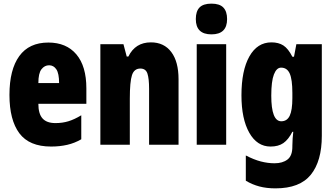

<svg xmlns="http://www.w3.org/2000/svg" viewBox="-20 -796 1840 1056"><path d="M246 -562Q345 -562 400 -497Q455 -432 455 -310V-225H191Q191 -170 214 -144.5Q237 -119 285 -119Q323 -119 356 -129Q389 -139 427 -162V-30Q391 -9 350 0.5Q309 10 261 10Q141 10 86.5 -63Q32 -136 32 -274Q32 -413 86 -487.5Q140 -562 246 -562ZM250 -437Q225 -437 208 -415Q191 -393 191 -339H305Q305 -392 290 -414.5Q275 -437 250 -437Z M810 -563Q882 -563 922 -510Q962 -457 962 -360V0H800V-308Q800 -363 791 -391Q782 -419 752 -419Q718 -419 706 -383Q694 -347 694 -253V0H532V-553H659L677 -485H686Q724 -563 810 -563Z M1143 -776Q1188 -776 1208.5 -754.5Q1229 -733 1229 -691Q1229 -607 1143 -607Q1057 -607 1057 -691Q1057 -734 1077.5 -755Q1098 -776 1143 -776ZM1224 -553V0H1062V-553Z M1473 -563Q1512 -563 1538.5 -546Q1565 -529 1588 -484H1597L1610 -553H1750V-49Q1750 90 1689.5 165Q1629 240 1495 240Q1446 240 1406.5 229.5Q1367 219 1332 198V59Q1376 82 1414.5 92Q1453 102 1490 102Q1534 102 1561 81.5Q1588 61 1588 11V5Q1588 -12 1589.5 -34Q1591 -56 1593 -71H1588Q1566 -28 1538.5 -9Q1511 10 1468 10Q1394 10 1351 -66Q1308 -142 1308 -272Q1308 -408 1351.5 -485.5Q1395 -563 1473 -563ZM1526 -424Q1501 -424 1486.5 -386.5Q1472 -349 1472 -270Q1472 -129 1527 -129Q1559 -129 1573.5 -159.5Q1588 -190 1588 -256V-285Q1588 -359 1573.5 -391.5Q1559 -424 1526 -424Z"/></svg>

Font: Noto Sans Kannada ExtraCondensed Black
Style: Regular
Weight: 900
Width: 2
Designer: Jelle Bosma - Monotype Design Team
Foundry: Monotype Imaging Inc.
Version: Version 2.005; ttfautohint (v1.8.4.7-5d5b)